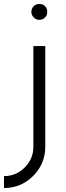

<svg xmlns="http://www.w3.org/2000/svg" viewBox="-67 -732 330 967"><path d="M101 -500V7Q101 68 58 111Q14 155 -47 155V215Q39 215 100 154Q161 93 161 7V-500ZM171 -672Q171 -690 160 -701Q149 -712 131 -712Q114 -712 103 -701Q91 -689 91 -672Q91 -656 103 -644Q115 -632 131 -632Q148 -632 160 -644Q171 -655 171 -672Z"/></svg>

Font: Unageo Variable
Style: Regular
Weight: 300
Designer: Richard Sepsi
Foundry: Richard Sepsi
Version: Version 2.200